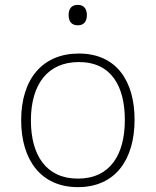

<svg xmlns="http://www.w3.org/2000/svg" viewBox="-20 -759 640 789"><path d="M300 -655C327 -655 337 -674 337 -697C337 -721 326 -739 300 -739C272 -739 262 -721 262 -697C262 -672 273 -655 300 -655ZM300 10C454 10 533 -103 533 -267C533 -424 460 -539 304 -539C157 -539 67 -437 67 -265C67 -102 148 10 300 10ZM300 -25C170 -25 107 -121 107 -264C107 -415 178 -504 304 -504C440 -504 493 -401 493 -266C493 -124 433 -25 300 -25Z"/></svg>

Font: Noto Sans Mono ExtraLight
Style: Regular
Weight: 200
Designer: Monotype Design Team
Foundry: Monotype Imaging Inc.
Version: Version 2.014